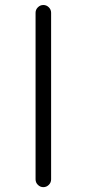

<svg xmlns="http://www.w3.org/2000/svg" viewBox="-20 -774 341 772"><path d="M123 -52.7V-722.7Q123 -735.4 132.3 -744.6Q141.6 -753.9 154.3 -753.9Q167 -753.9 176.3 -744.6Q185.5 -735.4 185.5 -722.7V-52.7Q185.5 -40 176.3 -30.8Q167 -21.5 154.3 -21.5Q141.6 -21.5 132.3 -30.8Q123 -40 123 -52.7Z"/></svg>

Font: Gen Jyuu Gothic P Light
Style: Regular
Weight: 200
Designer: [Source Han Sans]
Ryoko NISHIZUKA  (kana & ideographs); Paul D. Hunt (Latin, Greek & Cyrillic); Wenlong ZHANG  (bopomofo
Version: Version 1.002.20150607